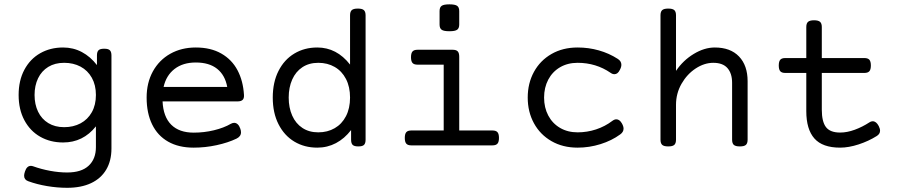

<svg xmlns="http://www.w3.org/2000/svg" viewBox="-20 -686 4237 906"><path d="M437.5 -378.9V-424.3Q437.5 -441.4 444.8 -448.7Q452.1 -456.1 471.2 -456.1H472.2Q491.2 -456.1 498.5 -448.7Q505.9 -441.4 505.9 -424.3V14.6Q505.9 72.8 481.2 114.5Q456.5 156.2 409.7 178.2Q362.8 200.2 296.9 200.2Q250 200.2 202.1 192.1Q154.3 184.1 112.8 168.9Q93.8 162.1 93.8 143.1Q93.8 135.3 97.7 123.5Q106.4 96.7 125.5 96.7Q130.9 96.7 136.2 98.6Q174.3 112.3 216.3 120.1Q258.3 127.9 296.9 127.9Q364.3 127.9 398.4 95.9Q432.6 64 432.6 8.3V-89.8Q372.1 -13.7 277.8 -13.7Q217.3 -13.7 169.7 -40.8Q122.1 -67.9 95 -118.7Q67.9 -169.4 67.9 -237.8Q67.9 -306.2 95 -356.9Q122.1 -407.7 169.7 -434.8Q217.3 -461.9 277.8 -461.9Q325.7 -461.9 366.2 -440.4Q406.7 -418.9 437.5 -378.9ZM143.1 -237.8Q143.1 -193.4 159.7 -158.9Q176.3 -124.5 207.8 -105.2Q239.3 -85.9 282.7 -85.9Q326.2 -85.9 360.1 -104Q394 -122.1 413.3 -156.5Q432.6 -190.9 432.6 -237.8Q432.6 -284.7 413.3 -319.1Q394 -353.5 360.1 -371.6Q326.2 -389.6 282.7 -389.6Q239.3 -389.6 207.8 -370.4Q176.3 -351.1 159.7 -316.7Q143.1 -282.2 143.1 -237.8Z M1131.3 -237.8Q1132.3 -221.7 1124.8 -214.6Q1117.2 -207.5 1100.6 -207.5H747.1Q750.5 -134.8 788.1 -97.4Q825.7 -60.1 894 -60.1Q942.9 -60.1 989.5 -71.3Q1036.1 -82.5 1069.8 -102.1Q1078.1 -106.4 1085 -106.4Q1094.2 -106.4 1101.8 -99.4Q1109.4 -92.3 1113.8 -79.1Q1117.2 -70.3 1117.2 -61.5Q1117.2 -42 1095.7 -31.7Q1056.2 -12.7 1002.4 -1Q948.7 10.7 894 10.7Q823.2 10.7 773.4 -17.6Q723.6 -45.9 697.8 -99.1Q671.9 -152.3 671.9 -225.6Q671.9 -295.4 701.4 -349.1Q731 -402.8 783.7 -432.4Q836.4 -461.9 903.8 -461.9Q974.6 -461.9 1024.4 -433.3Q1074.2 -404.8 1100.8 -354.5Q1127.4 -304.2 1131.3 -237.8ZM752 -275.9H1052.2Q1042 -331.5 1004.6 -361.3Q967.3 -391.1 903.8 -391.1Q843.3 -391.1 803.7 -360.6Q764.2 -330.1 752 -275.9Z M1705.1 -613.8V-26.9Q1705.1 -9.8 1697.8 -2.4Q1690.4 4.9 1671.4 4.9H1670.4Q1651.4 4.9 1644 -2.4Q1636.7 -9.8 1636.7 -26.9V-72.3Q1606 -32.2 1565.4 -10.7Q1524.9 10.7 1477.1 10.7Q1416.5 10.7 1368.9 -17.8Q1321.3 -46.4 1294.2 -99.9Q1267.1 -153.3 1267.1 -225.6Q1267.1 -297.9 1294.2 -351.3Q1321.3 -404.8 1368.9 -433.3Q1416.5 -461.9 1477.1 -461.9Q1568.8 -461.9 1631.8 -381.3V-613.8Q1631.8 -630.9 1639.9 -638.2Q1647.9 -645.5 1668 -645.5H1668.9Q1689 -645.5 1697 -638.2Q1705.1 -630.9 1705.1 -613.8ZM1342.3 -225.6Q1342.3 -177.7 1358.9 -140.4Q1375.5 -103 1407 -82.3Q1438.5 -61.5 1481.9 -61.5Q1525.4 -61.5 1559.3 -81.1Q1593.3 -100.6 1612.5 -137.7Q1631.8 -174.8 1631.8 -225.6Q1631.8 -276.4 1612.5 -313.5Q1593.3 -350.6 1559.3 -370.1Q1525.4 -389.6 1481.9 -389.6Q1438.5 -389.6 1407 -368.9Q1375.5 -348.1 1358.9 -310.8Q1342.3 -273.4 1342.3 -225.6Z M2147 -633.8V-570.3Q2147 -552.7 2137.2 -545.7Q2127.4 -538.6 2100.6 -538.6Q2073.7 -538.6 2064 -545.7Q2054.2 -552.7 2054.2 -570.3V-633.8Q2054.2 -651.4 2064 -658.4Q2073.7 -665.5 2100.6 -665.5Q2127.4 -665.5 2137.2 -658.4Q2147 -651.4 2147 -633.8ZM2147 -418V-70.3H2303.7Q2320.3 -70.3 2327.4 -62.3Q2334.5 -54.2 2334.5 -35.2Q2334.5 -16.1 2327.4 -8.1Q2320.3 0 2303.7 0H1920.9Q1904.3 0 1897.2 -8.1Q1890.1 -16.1 1890.1 -35.2Q1890.1 -54.2 1897.2 -62.3Q1904.3 -70.3 1920.9 -70.3H2073.7V-380.9H1950.2Q1933.6 -380.9 1926.5 -388.9Q1919.4 -397 1919.4 -416Q1919.4 -435.1 1926.5 -443.1Q1933.6 -451.2 1950.2 -451.2H2116.2Q2132.8 -451.2 2139.9 -443.6Q2147 -436 2147 -418Z M2895 -408.2Q2912.1 -397.5 2912.1 -380.4Q2912.1 -369.1 2904.8 -356Q2895 -335.9 2879.4 -335.9Q2870.1 -335.9 2861.3 -342.3Q2792.5 -389.6 2705.6 -389.6Q2658.7 -389.6 2622.8 -368.7Q2586.9 -347.7 2567.1 -310.3Q2547.4 -272.9 2547.4 -225.6Q2547.4 -178.2 2567.1 -140.9Q2586.9 -103.5 2622.8 -82.5Q2658.7 -61.5 2705.6 -61.5Q2750.5 -61.5 2792.7 -75.4Q2835 -89.4 2869.6 -115.7Q2879.4 -123 2888.2 -123Q2903.3 -123 2914.1 -104.5Q2922.4 -90.3 2922.4 -79.1Q2922.4 -63 2906.7 -51.8Q2866.7 -22.5 2813.7 -5.9Q2760.7 10.7 2705.6 10.7Q2635.7 10.7 2582.3 -20Q2528.8 -50.8 2499.5 -104.5Q2470.2 -158.2 2470.2 -225.6Q2470.2 -293 2499.5 -346.7Q2528.8 -400.4 2582.3 -431.2Q2635.7 -461.9 2705.6 -461.9Q2757.8 -461.9 2805.9 -448.2Q2854 -434.6 2895 -408.2Z M3169.9 -613.8V-351.6Q3203.6 -401.4 3253.7 -431.6Q3303.7 -461.9 3353 -461.9Q3426.8 -461.9 3467.3 -419.4Q3507.8 -377 3507.8 -302.7V-26.9Q3507.8 -9.8 3499.8 -2.4Q3491.7 4.9 3471.7 4.9H3470.7Q3450.7 4.9 3442.6 -2.4Q3434.6 -9.8 3434.6 -26.9V-295.4Q3434.6 -339.4 3412.8 -364.5Q3391.1 -389.6 3345.7 -389.6Q3303.7 -389.6 3262.9 -363Q3222.2 -336.4 3196 -290.8Q3169.9 -245.1 3169.9 -191.4V-26.9Q3169.9 -9.8 3161.9 -2.4Q3153.8 4.9 3133.8 4.9H3132.8Q3112.8 4.9 3104.7 -2.4Q3096.7 -9.8 3096.7 -26.9V-613.8Q3096.7 -630.9 3104.7 -638.2Q3112.8 -645.5 3132.8 -645.5H3133.8Q3153.8 -645.5 3161.9 -638.2Q3169.9 -630.9 3169.9 -613.8Z M4132.8 -69.3Q4132.8 -53.7 4116.7 -43.9Q4078.6 -20 4031.7 -4.6Q3984.9 10.7 3944.3 10.7Q3861.3 10.7 3823 -32.5Q3784.7 -75.7 3784.7 -161.6V-341.8H3685.5Q3668.9 -341.8 3661.9 -349.9Q3654.8 -357.9 3654.8 -377Q3654.8 -396 3661.9 -404.1Q3668.9 -412.1 3685.5 -412.1H3784.7V-558.6Q3784.7 -575.7 3793 -583Q3801.3 -590.3 3821.3 -590.3Q3841.3 -590.3 3849.6 -583Q3857.9 -575.7 3857.9 -558.6V-412.1H4058.6Q4075.2 -412.1 4082.3 -404.1Q4089.4 -396 4089.4 -377Q4089.4 -357.9 4082.3 -349.9Q4075.2 -341.8 4058.6 -341.8H3857.9V-168Q3857.9 -112.3 3877.4 -86.4Q3897 -60.5 3944.3 -60.5Q3977.1 -60.5 4013.2 -73.7Q4049.3 -86.9 4083 -108.9Q4089.8 -113.8 4098.1 -113.8Q4114.7 -113.8 4126.5 -91.3Q4132.8 -78.6 4132.8 -69.3Z"/></svg>

Font: Courier Prime Sans
Style: Regular
Weight: 400
Designer: Alan Dague-Greene
Foundry: Quote-Unquote Apps
Version: Version 3.020